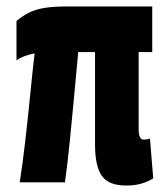

<svg xmlns="http://www.w3.org/2000/svg" viewBox="-20 -564 511 594"><path d="M370 10Q316 10 295 -20Q274 -50 274 -117V-403H222Q216 -339 209.5 -268Q203 -197 196 -127.5Q189 -58 181 0H41Q50 -57 58 -126.5Q66 -196 73 -267Q80 -338 87 -399Q73 -396 58 -391Q43 -386 31 -377V-499Q50 -515 70 -525Q90 -535 117.5 -539.5Q145 -544 185 -544H451V-403H409V-163Q409 -132 425 -132Q435 -132 444 -135L454 -12Q438 -2 417.5 4Q397 10 370 10Z"/></svg>

Font: Georama Condensed
Style: Bold
Weight: 700
Width: 3
Designer: Jean-Baptiste Levee
Foundry: Production Type
Version: Version 1.000